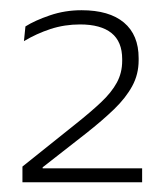

<svg xmlns="http://www.w3.org/2000/svg" viewBox="-20 -728 334 385"><path d="M25 -362.5V-394L130 -478Q161.5 -503 182.5 -522.8Q203.5 -542.5 214.2 -562.2Q225 -582 225 -606V-609.5Q225 -644.5 203.5 -661.8Q182 -679 140.5 -679Q109.5 -679 81.2 -669.8Q53 -660.5 28 -645.5L31 -675Q50 -687 80 -697.2Q110 -707.5 143.5 -707.5Q199 -707.5 228.5 -682.8Q258 -658 258 -611.5V-607Q258 -579 245.2 -555.5Q232.5 -532 209 -509.2Q185.5 -486.5 152.5 -460.5L65.5 -392.5V-384L52 -390.5H265V-362.5Z"/></svg>

Font: Anek Gurmukhi Medium ExtraLight
Style: Regular
Weight: 250
Version: Version 1.003